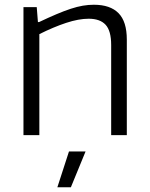

<svg xmlns="http://www.w3.org/2000/svg" viewBox="-20 -570 631 810"><path d="M271 69H341L279 220H222ZM79 -540H135L140 -477H145Q185 -496 218 -510Q251 -524 278.5 -533Q306 -542 329.5 -546Q353 -550 376 -550Q445 -550 480 -514.5Q515 -479 515 -403V0H449V-380Q449 -440 425.5 -465.5Q402 -491 354 -491Q312 -491 259 -473.5Q206 -456 146 -426V0H79Z"/></svg>

Font: Encode Sans Normal
Style: Light
Weight: 300
Designer: Pablo Impallari, Andres Torresi
Foundry: Pablo Impallari, Andres Torresi
Version: Version 1.000; ttfautohint (v1.00) -l 8 -r 50 -G 200 -x 14 -